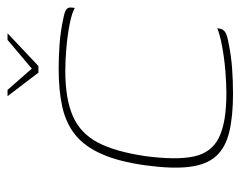

<svg xmlns="http://www.w3.org/2000/svg" viewBox="-86 -560 653 522"><g transform="rotate(-90 241.0 -298.5)"><path d="M241 -605H258L316 -539L394 -605H412L323 -521H305ZM53 -230Q63 -302 83.5 -348.5Q104 -395 135.5 -420.5Q167 -446 211.5 -456Q256 -466 315 -466Q350 -466 383 -463.5Q416 -461 449 -454Q471 -450 477 -445Q483 -440 482 -432L481 -422Q468 -430 437.5 -436Q407 -442 372.5 -445Q338 -448 310 -448Q234 -448 187 -427.5Q140 -407 115 -359.5Q90 -312 78 -230Q67 -147 77 -99Q87 -51 128 -30.5Q169 -10 249 -10Q277 -10 312 -13Q347 -16 378.5 -22Q410 -28 426 -35L424 -26Q423 -19 415.5 -13.5Q408 -8 385 -4Q351 3 317 5.5Q283 8 248 8Q187 8 144.5 -2Q102 -12 78.5 -37.5Q55 -63 49 -109.5Q43 -156 53 -230Z"/></g></svg>

Font: Genos Thin Thin
Style: Italic
Weight: 250
Italic angle: -8°
Version: Version 1.010